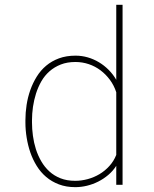

<svg xmlns="http://www.w3.org/2000/svg" viewBox="-20 -770 640 800"><path d="M85.9 -269.5Q85.9 -300.8 90.8 -332.8Q95.7 -364.7 106.2 -394.5Q116.7 -424.3 133.1 -450.7Q149.4 -477.1 172.4 -496.3Q195.3 -515.6 225.8 -526.9Q256.3 -538.1 294.9 -538.1Q320.8 -538.1 345.5 -531Q370.1 -523.9 392.1 -510.7Q414.1 -497.6 432.6 -479Q451.2 -460.4 464.4 -437.5V-750H490.7V0H464.4V-79.1Q450.7 -57.6 431.4 -41.3Q412.1 -24.9 389.4 -13.4Q366.7 -2 342.3 3.9Q317.9 9.8 293.9 9.8Q255.9 9.8 225.6 -1.7Q195.3 -13.2 172.4 -32.7Q149.4 -52.2 133.1 -78.6Q116.7 -105 106.4 -134.8Q96.2 -164.6 91.1 -196.5Q85.9 -228.5 85.9 -259.3ZM113.3 -259.3Q113.3 -232.4 117.2 -203.9Q121.1 -175.3 129.6 -148.4Q138.2 -121.6 152.1 -97.7Q166 -73.7 185.8 -55.7Q205.6 -37.6 232.2 -27.1Q258.8 -16.6 293.5 -16.6Q319.3 -16.6 345.5 -23.7Q371.6 -30.8 394.5 -44.4Q417.5 -58.1 435.8 -78.4Q454.1 -98.6 464.4 -124.5V-385.7Q455.1 -414.1 438 -437.3Q420.9 -460.4 398.7 -477.1Q376.5 -493.7 349.9 -502.7Q323.2 -511.7 294.4 -511.7Q259.8 -511.7 233.2 -501.2Q206.5 -490.7 186.3 -472.9Q166 -455.1 152.3 -431.2Q138.7 -407.2 130.1 -380.4Q121.6 -353.5 117.4 -325Q113.3 -296.4 113.3 -269.5Z"/></svg>

Font: Roboto Mono Thin
Style: Regular
Weight: 250
Designer: Google
Version: Version 2.000985; 2015; ttfautohint (v1.3)